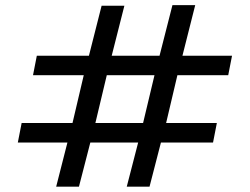

<svg xmlns="http://www.w3.org/2000/svg" viewBox="-20 -718 964 741"><path d="M392.1 -427.7 348.1 -243.2H532.2L576.2 -427.7ZM196.8 2.4 240.2 -168H48.8L63.5 -243.2H259.8L303.2 -427.7H107.4L122.1 -502.9H323.2L372.1 -695.8H460L411.1 -502.9H595.7L645.5 -698.2H733.4L684.1 -502.9H875.5L860.8 -427.7H664.6L621.1 -243.2H816.9L802.2 -168H601.1L557.1 2.4H469.2L513.2 -168H328.6L284.7 2.4Z"/></svg>

Font: Voltera
Style: Regular
Weight: 400
Designer: Bernd Montag
Version: Version 1.301